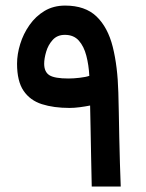

<svg xmlns="http://www.w3.org/2000/svg" viewBox="-20 -678 531 698"><path d="M232.9 -285.6Q175.3 -285.6 132.3 -299.3Q89.4 -313 65.7 -347.9Q42 -382.8 42 -446.3Q42 -481 53.5 -518.1Q64.9 -555.2 87.2 -586.9Q109.4 -618.7 141.8 -638.2Q174.3 -657.7 216.8 -657.7Q289.6 -657.7 330.8 -618.2Q372.1 -578.6 389.9 -507.6Q407.7 -436.5 410.2 -341.8Q411.1 -312.5 411.9 -269.8Q412.6 -227.1 413.6 -179Q414.6 -130.9 416 -84.2Q417.5 -37.6 418.9 0H313.5Q312.5 -48.8 311.3 -104.7Q310.1 -160.6 309.3 -211.2Q308.6 -261.7 307.6 -294.4Q291 -291 270.5 -288.3Q250 -285.6 232.9 -285.6ZM229 -392.6Q247.6 -392.6 270 -395.3Q292.5 -397.9 304.7 -402.3Q302.7 -441.4 293.9 -475.3Q285.2 -509.3 266.6 -530.3Q248 -551.3 215.8 -551.3Q188 -551.3 171.4 -532.7Q154.8 -514.2 147.7 -489.5Q140.6 -464.8 140.6 -446.3Q140.6 -416.5 159.7 -404.5Q178.7 -392.6 229 -392.6Z"/></svg>

Font: Vazirmatn UI Medium
Style: Regular
Weight: 500
Designer: Saber Rastikerdar
Foundry: Saber Rastikerdar
Version: Version 33.003